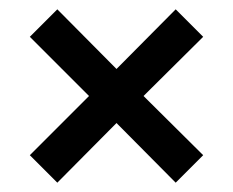

<svg xmlns="http://www.w3.org/2000/svg" viewBox="-20 -486 499 412"><path d="M103 -94 44 -153 171 -280 44 -407 103 -466 230 -338 357 -466 416 -407 288 -280 416 -153 357 -94 230 -222Z"/></svg>

Font: Piazzolla SC SemiBold
Style: Regular
Weight: 600
Designer: Juan Pablo del Peral
Foundry: Huerta Tipografica
Version: Version 1.330